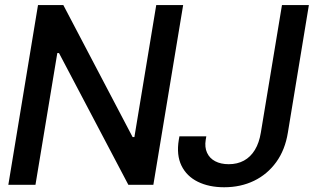

<svg xmlns="http://www.w3.org/2000/svg" viewBox="-20 -748 1270 777"><path d="M721.2 -727.5 600.6 0H499.5L218.8 -533.2H211.9L123.5 0H13.7L133.8 -727.5H236.3L516.6 -193.4H523.9L612.3 -727.5ZM887.2 9.8Q825.7 9.8 780.5 -12.5Q735.4 -34.7 714.4 -77.6Q693.4 -120.6 703.6 -182.1L706.1 -196.3H814.9L812.5 -182.1Q807.6 -152.3 817.9 -129.9Q828.1 -107.4 850.8 -95.5Q873.5 -83.5 905.8 -83.5Q940.4 -83.5 967.3 -98.1Q994.1 -112.8 1011.5 -141.4Q1028.8 -169.9 1035.6 -211.4L1121.1 -727.5H1230L1145 -211.4Q1133.8 -141.6 1097.9 -92Q1062 -42.5 1008.1 -16.4Q954.1 9.8 887.2 9.8Z"/></svg>

Font: Inter Tight Medium
Style: Italic
Weight: 500
Italic angle: -9.39999°
Designer: Rasmus Andersson
Foundry: rsms
Version: Version 3.004